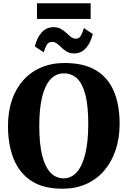

<svg xmlns="http://www.w3.org/2000/svg" viewBox="-20 -1135 775 1166"><path d="M363 11Q245 12 171.2 -36Q97.5 -84 63 -170Q28.5 -256 28.5 -369.5Q28.5 -457 52.5 -527.5Q76.5 -598 121.8 -648.2Q167 -698.5 230.5 -725.5Q294 -752.5 373.5 -752.5Q491.5 -752 564.8 -706.8Q638 -661.5 672.2 -579Q706.5 -496.5 706.5 -384Q706.5 -297 682.5 -224.8Q658.5 -152.5 613.5 -99.8Q568.5 -47 505.2 -18.2Q442 10.5 363 11ZM366.5 -52Q413 -52 446.5 -89.5Q480 -127 498 -201Q516 -275 516 -383Q516 -492.5 498.5 -560Q481 -627.5 448 -658.5Q415 -689.5 368 -689.5Q321.5 -689.5 288 -654.8Q254.5 -620 236.5 -549.2Q218.5 -478.5 218.5 -370Q218.5 -261 236.2 -190.8Q254 -120.5 287 -86.2Q320 -52 366.5 -52ZM430.5 -810.5Q404 -810.5 386 -821.2Q368 -832 354.2 -845.5Q340.5 -859 327 -869.8Q313.5 -880.5 296 -880.5Q274 -880.5 263.5 -862Q253 -843.5 245.5 -817L191.5 -853Q205 -908 234 -939Q263 -970 304.5 -970Q331 -970 349.2 -959.8Q367.5 -949.5 382 -935.8Q396.5 -922 410 -911.2Q423.5 -900.5 440 -900Q461 -899.5 471.2 -918.5Q481.5 -937.5 489.5 -964.5L543.5 -928.5Q530 -873.5 501 -842Q472 -810.5 430.5 -810.5ZM530.5 -1115V-1020H204.5V-1115Z"/></svg>

Font: Merriweather 28pt Black
Style: Regular
Weight: 900
Version: Version 2.100